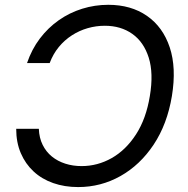

<svg xmlns="http://www.w3.org/2000/svg" viewBox="-20 -757 769 787"><path d="M300.3 9.8Q244.6 9.8 198 -6.6Q151.4 -22.9 117.7 -54.2Q84 -85.4 65.2 -129.4Q46.4 -173.3 46.4 -229H139.2Q140.6 -191.9 154.8 -163.3Q168.9 -134.8 192.6 -115.5Q216.3 -96.2 247.6 -86.2Q278.8 -76.2 314.5 -76.2Q379.9 -76.2 438 -109.1Q496.1 -142.1 537.6 -206.3Q579.1 -270.5 594.2 -363.3Q609.9 -456.5 589.6 -520.8Q569.3 -585 522.2 -618.2Q475.1 -651.4 409.7 -651.4Q374 -651.4 339.6 -641.6Q305.2 -631.8 274.9 -612.3Q244.6 -592.8 221.2 -564.5Q197.8 -536.1 183.6 -498.5H90.8Q109.9 -554.7 143.3 -598.9Q176.8 -643.1 220.9 -674.1Q265.1 -705.1 316.9 -721.2Q368.7 -737.3 423.8 -737.3Q517.1 -737.3 582.5 -691.9Q647.9 -646.5 675.8 -562.7Q703.6 -479 684.6 -363.3Q665.5 -248 609.9 -164.3Q554.2 -80.6 473.9 -35.4Q393.6 9.8 300.3 9.8Z"/></svg>

Font: Inter Variable
Style: Italic
Weight: 400
Italic angle: -9.39999°
Designer: Rasmus Andersson
Foundry: rsms
Version: Version 4.001;git-9221beed3